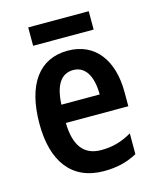

<svg xmlns="http://www.w3.org/2000/svg" viewBox="-108 -773 700 858"><g transform="rotate(-15 242.0 -344.0)"><path d="M385 -698H105V-613H385ZM248 -552C117 -552 42 -452 42 -268C42 -96 117 10 267 10C328 10 375 -2 421 -27V-123C372 -95 330 -84 279 -84C199 -84 159 -137 157 -242H446V-308C446 -455 375 -552 248 -552ZM250 -462C308 -462 336 -406 336 -326H159C163 -420 196 -462 250 -462Z"/></g></svg>

Font: Noto Sans Thai Cond SemBd
Style: Regular
Weight: 600
Width: 3
Designer: Monotype Design Team
Foundry: Monotype Imaging Inc.
Version: Version 2.002